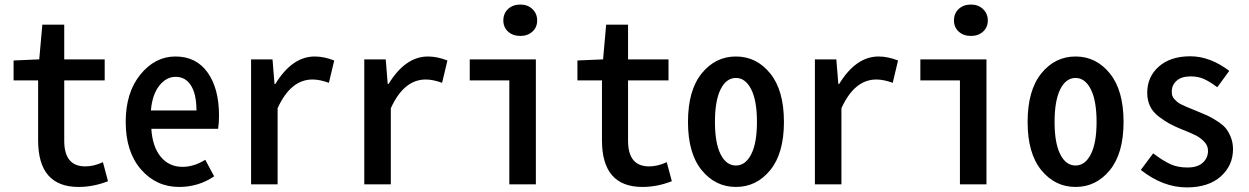

<svg xmlns="http://www.w3.org/2000/svg" viewBox="-20 -814 5517 848"><path d="M327.1 11.7Q148.4 11.7 148.4 -194.3V-459H40V-546.9L153.3 -551.8L167 -705.1H263.7V-551.8H442.4V-459H263.7V-192.4Q263.7 -79.1 356.4 -79.1Q394.5 -79.1 434.6 -97.7L457 -13.7Q392.6 11.7 327.1 11.7Z M771.5 11.7Q669.9 11.7 602.5 -65.9Q535.2 -143.6 535.2 -275.4Q535.2 -405.3 600.1 -484.9Q665 -564.5 754.9 -564.5Q846.7 -564.5 897 -493.7Q947.3 -422.9 947.3 -303.7Q947.3 -270.5 943.4 -245.1H648.4Q653.3 -166 689.9 -121.6Q726.6 -77.1 786.1 -77.1Q836.9 -77.1 886.7 -108.4L925.8 -35.2Q856.4 11.7 771.5 11.7ZM646.5 -326.2H847.7Q847.7 -397.5 823.7 -436Q799.8 -474.6 755.9 -474.6Q713.9 -474.6 683.1 -435.1Q652.3 -395.5 646.5 -326.2Z M1088.9 0V-551.8H1183.6L1192.4 -443.4H1196.3Q1270.5 -564.5 1370.1 -564.5Q1411.1 -564.5 1456.1 -546.9L1432.6 -448.2Q1392.6 -462.9 1360.4 -462.9Q1263.7 -462.9 1206.1 -335.9V0Z M1588.9 0V-551.8H1683.6L1692.4 -443.4H1696.3Q1770.5 -564.5 1870.1 -564.5Q1911.1 -564.5 1956.1 -546.9L1932.6 -448.2Q1892.6 -462.9 1860.4 -462.9Q1763.7 -462.9 1706.1 -335.9V0Z M2229.5 0V-459H2054.7V-551.8H2346.7V0ZM2278.3 -655.3Q2245.1 -655.3 2224.1 -674.3Q2203.1 -693.4 2203.1 -723.6Q2203.1 -754.9 2224.1 -774.4Q2245.1 -793.9 2278.3 -793.9Q2310.5 -793.9 2331.5 -773.9Q2352.5 -753.9 2352.5 -723.6Q2352.5 -693.4 2331.5 -674.3Q2310.5 -655.3 2278.3 -655.3Z M2817.4 11.7Q2638.7 11.7 2638.7 -194.3V-459H2530.3V-546.9L2643.6 -551.8L2657.2 -705.1H2753.9V-551.8H2932.6V-459H2753.9V-192.4Q2753.9 -79.1 2846.7 -79.1Q2884.8 -79.1 2924.8 -97.7L2947.3 -13.7Q2882.8 11.7 2817.4 11.7Z M3018.6 -275.4Q3018.6 -415 3079.1 -489.7Q3139.6 -564.5 3230.5 -564.5Q3321.3 -564.5 3381.8 -489.7Q3442.4 -415 3442.4 -275.4Q3442.4 -136.7 3381.8 -62.5Q3321.3 11.7 3230.5 11.7Q3139.6 11.7 3079.1 -62.5Q3018.6 -136.7 3018.6 -275.4ZM3230.5 -83Q3272.5 -83 3297.9 -132.8Q3323.2 -182.6 3323.2 -275.4Q3323.2 -369.1 3297.9 -419.4Q3272.5 -469.7 3230.5 -469.7Q3187.5 -469.7 3162.6 -419.4Q3137.7 -369.1 3137.7 -275.4Q3137.7 -182.6 3162.6 -132.8Q3187.5 -83 3230.5 -83Z M3579.1 0V-551.8H3673.8L3682.6 -443.4H3686.5Q3760.7 -564.5 3860.4 -564.5Q3901.4 -564.5 3946.3 -546.9L3922.9 -448.2Q3882.8 -462.9 3850.6 -462.9Q3753.9 -462.9 3696.3 -335.9V0Z M4219.7 0V-459H4044.9V-551.8H4336.9V0ZM4268.6 -655.3Q4235.4 -655.3 4214.4 -674.3Q4193.4 -693.4 4193.4 -723.6Q4193.4 -754.9 4214.4 -774.4Q4235.4 -793.9 4268.6 -793.9Q4300.8 -793.9 4321.8 -773.9Q4342.8 -753.9 4342.8 -723.6Q4342.8 -693.4 4321.8 -674.3Q4300.8 -655.3 4268.6 -655.3Z M4518.6 -275.4Q4518.6 -415 4579.1 -489.7Q4639.6 -564.5 4730.5 -564.5Q4821.3 -564.5 4881.8 -489.7Q4942.4 -415 4942.4 -275.4Q4942.4 -136.7 4881.8 -62.5Q4821.3 11.7 4730.5 11.7Q4639.6 11.7 4579.1 -62.5Q4518.6 -136.7 4518.6 -275.4ZM4730.5 -83Q4772.5 -83 4797.9 -132.8Q4823.2 -182.6 4823.2 -275.4Q4823.2 -369.1 4797.9 -419.4Q4772.5 -469.7 4730.5 -469.7Q4687.5 -469.7 4662.6 -419.4Q4637.7 -369.1 4637.7 -275.4Q4637.7 -182.6 4662.6 -132.8Q4687.5 -83 4730.5 -83Z M5221.7 13.7Q5116.2 13.7 5018.6 -63.5L5073.2 -136.7Q5117.2 -103.5 5149.4 -88.9Q5181.6 -74.2 5224.6 -74.2Q5268.6 -74.2 5292 -95.2Q5315.4 -116.2 5315.4 -148.4Q5315.4 -170.9 5298.3 -188.5Q5281.2 -206.1 5261.7 -215.8Q5242.2 -225.6 5206.1 -240.2Q5201.2 -242.2 5198.2 -243.2Q5165 -256.8 5144 -268.6Q5123 -280.3 5097.7 -299.3Q5072.3 -318.4 5059.6 -344.7Q5046.9 -371.1 5046.9 -404.3Q5046.9 -474.6 5098.1 -520Q5149.4 -565.4 5237.3 -565.4Q5324.2 -565.4 5409.2 -501L5356.4 -428.7Q5322.3 -454.1 5296.9 -465.3Q5271.5 -476.6 5239.3 -476.6Q5198.2 -476.6 5176.8 -457.5Q5155.3 -438.5 5155.3 -409.2Q5155.3 -399.4 5157.7 -391.1Q5160.2 -382.8 5167.5 -375.5Q5174.8 -368.2 5180.2 -363.3Q5185.5 -358.4 5198.7 -352.1Q5211.9 -345.7 5218.8 -342.8Q5225.6 -339.8 5243.7 -332.5Q5261.7 -325.2 5268.6 -322.3Q5297.9 -310.5 5313.5 -303.2Q5329.1 -295.9 5354 -280.3Q5378.9 -264.6 5392.1 -249.5Q5405.3 -234.4 5415.5 -209.5Q5425.8 -184.6 5425.8 -155.3Q5425.8 -83 5371.6 -34.7Q5317.4 13.7 5221.7 13.7Z"/></svg>

Font: GenEi Gothic M SemiBold
Style: Regular
Weight: 500
Designer: o_tamon (Modified); [Source Han Sans]
Ryoko NISHIZUKA  (kana & ideographs); Paul D. Hunt (Latin, Greek & Cyrillic); Wenl
Version: Version 1.1a;Original Version 1.004